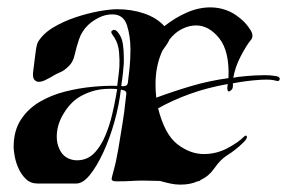

<svg xmlns="http://www.w3.org/2000/svg" viewBox="-20 -492 779 521"><path d="M469 9Q456 9 442 6Q428 3 414 -1Q403 -1 391.5 -1.5Q380 -2 369 -2Q353 -2 337.5 -1Q322 0 305 0H295Q283 0 283 -6Q283 -9 284.5 -14.5Q286 -20 288 -28Q295 -52 301 -87.5Q307 -123 312.5 -157.5Q318 -192 320 -214L323 -239Q322 -245 317 -246.5Q312 -248 308 -249Q303 -206 290.5 -161.5Q278 -117 260.5 -79Q243 -41 224 -17.5Q205 6 187 6H82Q63 6 50.5 -6Q38 -18 30.5 -34.5Q23 -51 20 -67.5Q17 -84 17 -93Q17 -137 36.5 -167Q56 -197 87.5 -215.5Q119 -234 156.5 -243.5Q194 -253 231.5 -256.5Q269 -260 298 -259Q298 -259 300.5 -278Q303 -297 304 -311Q305 -329 303 -351Q301 -373 291 -389Q289 -392 284 -399.5Q279 -407 286 -410Q287 -411 290 -411Q296 -411 303 -400Q311 -389 313.5 -372Q316 -355 316 -336Q316 -329 316 -323Q316 -317 315 -310Q314 -294 311.5 -276.5Q309 -259 309 -259Q311 -258 314 -258Q326 -258 327 -268Q329 -282 331.5 -306.5Q334 -331 334 -357Q334 -394 324.5 -423.5Q315 -453 285 -453Q266 -453 249 -444.5Q232 -436 220 -425Q202 -408 194.5 -385.5Q187 -363 182.5 -343Q178 -323 167 -313Q154 -300 143.5 -296Q133 -292 117 -282Q112 -279 102.5 -274.5Q93 -270 85 -270Q78 -270 73 -276Q68 -282 70 -298Q73 -320 76 -345.5Q79 -371 83 -378Q97 -401 124.5 -417.5Q152 -434 185 -445Q218 -456 248.5 -461.5Q279 -467 298 -467Q337 -467 371 -455.5Q405 -444 426 -421Q455 -444 487 -458Q519 -472 551 -472Q572 -472 592.5 -465Q613 -458 632 -442Q642 -434 648.5 -426Q655 -418 660 -410Q665 -402 665 -395Q665 -388 661 -384Q648 -368 633 -339Q618 -310 613 -281Q620 -283 647 -285.5Q674 -288 699 -288Q707 -288 713.5 -287.5Q720 -287 725 -286Q739 -285 739 -278Q739 -269 725 -274Q715 -276 704 -276Q688 -276 668 -274Q648 -272 632.5 -269.5Q617 -267 612 -266V-259Q612 -252 608 -248Q604 -244 601 -244Q596 -244 597 -257L598 -264Q542 -254 495 -237Q448 -220 409 -198Q427 -127 461.5 -100.5Q496 -74 533 -74Q567 -74 596.5 -89.5Q626 -105 642 -121Q645 -124 647 -124Q650 -124 650 -120Q650 -115 640.5 -105.5Q631 -96 619 -86.5Q607 -77 597 -71Q578 -59 562.5 -36.5Q547 -14 525 -4Q521 0 516 0Q497 9 469 9ZM404 -227Q450 -244 499 -258.5Q548 -273 600 -280Q603 -353 575 -388Q547 -423 512 -423Q493 -423 474 -413.5Q455 -404 440 -385Q437 -378 432 -370.5Q427 -363 421 -355Q412 -336 407 -313Q402 -290 402 -262Q402 -254 402.5 -245Q403 -236 404 -227ZM189 -57Q219 -57 239 -80Q255 -98 266 -124.5Q277 -151 283.5 -178Q290 -205 293.5 -225Q297 -245 298 -250Q292 -251 286.5 -251Q281 -251 276 -251Q250 -251 227.5 -243.5Q205 -236 188 -224Q166 -208 150 -179.5Q134 -151 134 -121Q134 -103 141 -88Q148 -72 161 -64.5Q174 -57 189 -57Z"/></svg>

Font: Tapestry
Style: Regular
Weight: 400
Designer: Robert E. Leuschke
Foundry: Robert E. Leuschke
Version: Version 1.010; ttfautohint (v1.8.4.7-5d5b)